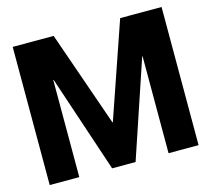

<svg xmlns="http://www.w3.org/2000/svg" viewBox="-103 -842 1062 965"><g transform="rotate(-15 428.0 -359.5)"><path d="M40.6 0V-718.8H253.7L426.8 -222.5H428.7L599.8 -718.8H815.2V0H659V-504.3H657L487.5 0H365.4L196.5 -505.5H194.5V0Z"/></g></svg>

Font: Inter Display V
Style: Regular
Weight: 400
Designer: Rasmus Andersson
Foundry: rsms
Version: Version 3.015;git-src